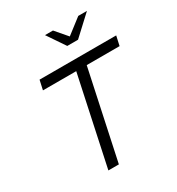

<svg xmlns="http://www.w3.org/2000/svg" viewBox="-213 -1055 1097 1189"><g transform="rotate(-30 335.5 -461.0)"><path d="M211 0 346 -632H108L123 -700H671L656 -632H421L286 0ZM376 -795 290 -922H347L419 -838L528 -922H590L453 -795Z"/></g></svg>

Font: Red Hat Text
Style: Italic
Weight: 400
Italic angle: -12°
Designer: Pentagram, MCKL
Foundry: Pentagram, MCKL
Version: Version 1.023